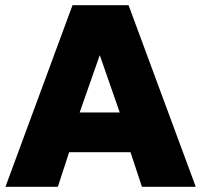

<svg xmlns="http://www.w3.org/2000/svg" viewBox="-20 -720 776 740"><path d="M1 0 259.5 -700H475.5L734.5 0H527L483 -133.5H246.5L203 0ZM287 -286.5H441.5L364.5 -507.5Z"/></svg>

Font: Geologica Thin Cursive ExtraBold
Style: Regular
Weight: 800
Version: Version 1.010;gftools[0.9.28]